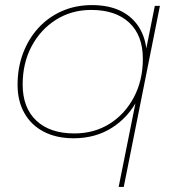

<svg xmlns="http://www.w3.org/2000/svg" viewBox="-20 -540 711 754"><path d="M269 3Q202 3 152.5 -22.5Q103 -48 76 -95.5Q49 -143 49 -207Q49 -274 70.5 -331Q92 -388 131 -430.5Q170 -473 223.5 -496.5Q277 -520 341 -520Q410 -520 458 -495Q506 -470 531.5 -423.5Q557 -377 557 -312Q558 -223 521.5 -151.5Q485 -80 420 -38.5Q355 3 269 3ZM272 -16Q350 -16 410.5 -54Q471 -92 506 -158.5Q541 -225 541 -309Q541 -401 487.5 -451Q434 -501 338 -501Q261 -501 200 -462.5Q139 -424 104 -358Q69 -292 69 -208Q69 -117 122.5 -66.5Q176 -16 272 -16ZM446 194 521 -180 547 -250 550 -327 588 -517H608L466 194Z"/></svg>

Font: Montserrat Thin Thin
Style: Italic
Weight: 250
Italic angle: -11.3°
Version: Version 9.000